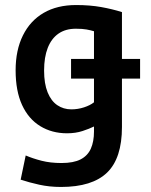

<svg xmlns="http://www.w3.org/2000/svg" viewBox="-20 -554 600 762"><path d="M222 188Q176 188 135.5 179Q95 170 62 159L82 63Q110 75 145 84Q180 93 224 93Q272 93 300 78.5Q328 64 340.5 36Q353 8 353 -32V-52Q335 -43 307.5 -34Q280 -25 246 -25Q186 -25 139.5 -53.5Q93 -82 67.5 -137.5Q42 -193 42 -275Q42 -355 71 -413.5Q100 -472 153.5 -503Q207 -534 282 -534Q337 -534 381.5 -526Q426 -518 464 -506V-320H536V-242H464V-50Q464 74 405 131Q346 188 222 188ZM263 -120Q289 -120 313.5 -128Q338 -136 353 -148V-242H262V-320H353V-430Q340 -434 323.5 -437Q307 -440 281 -440Q240 -440 212 -420.5Q184 -401 169.5 -364Q155 -327 155 -274Q155 -222 169 -187.5Q183 -153 207.5 -136.5Q232 -120 263 -120Z"/></svg>

Font: Ubuntu Sans Mono Medium
Style: Regular
Weight: 500
Monospace: yes
Designer: Dalton Maag Ltd
Foundry: Dalton Maag Ltd
Version: Version 1.006